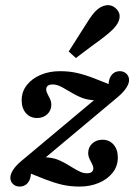

<svg xmlns="http://www.w3.org/2000/svg" viewBox="-20 -699 521 731"><path d="M19.3 -22.2Q19.3 -35.9 30.4 -52.9Q41.5 -69.8 61.6 -86.3L398.6 -368.4L420 -330.8Q378 -315.8 345 -317Q312 -318.1 289.1 -327.7Q266.1 -337.2 238.2 -354.4Q218.5 -366.6 205.7 -372Q193 -377.4 180.3 -377.4Q168.3 -377.4 162.1 -372.6Q155.9 -367.7 155.9 -358.5Q155.9 -352.8 158.6 -346.7Q161.3 -340.6 164.2 -334.6Q168.8 -326.8 172.1 -318.3Q175.4 -309.8 175.4 -300.7Q175.4 -278.4 160 -264.1Q144.6 -249.7 121 -249.7Q94.9 -249.7 78.7 -268.3Q62.5 -286.9 62.5 -317.3Q62.5 -350 82.2 -375.1Q101.9 -400.1 134.9 -414Q168 -428 207.8 -428Q244.5 -428 274.7 -420.9Q305 -413.8 339.7 -400.3Q355 -394.2 371 -387.9Q386.9 -381.5 403.9 -374.9L394.8 -361.8Q391.6 -380.4 396 -395.7Q400.5 -411 411 -419.5Q421.4 -428 436 -428Q451.3 -428 461.4 -418.3Q471.4 -408.6 471.4 -394.1Q471.4 -380.8 460.6 -364.2Q449.7 -347.6 429.5 -330.4L93.4 -49.1L71.1 -85.9Q114 -101.3 147.7 -100.4Q181.3 -99.5 204 -89.5Q226.8 -79.5 253.9 -62.3Q273.1 -50.6 285.6 -44.9Q298.2 -39.3 310.9 -39.3Q322.9 -39.3 329.1 -44.1Q335.3 -48.9 335.3 -58.2Q335.3 -63.9 332.6 -70Q329.9 -76 327 -82.1Q322.3 -89.9 319 -98.4Q315.7 -106.9 315.7 -116Q315.7 -138.2 331.2 -152.6Q346.6 -167 370.2 -167Q396.3 -167 412.4 -148.4Q428.6 -129.8 428.6 -99.4Q428.6 -66.7 409 -41.6Q389.3 -16.6 356.2 -2.6Q323.1 11.3 283.3 11.3Q246.7 11.3 216.4 4.2Q186.2 -2.9 151.4 -16.4Q136.1 -22.5 120.2 -28.8Q104.3 -35.2 87.3 -41.8L96.3 -54.8Q99.6 -36.3 95.1 -21Q90.7 -5.6 80.2 2.8Q69.7 11.3 54.8 11.3Q39.5 11.3 29.4 1.6Q19.3 -8.1 19.3 -22.2ZM290.7 -580.3Q305.8 -604.8 319.1 -624.8Q332.4 -644.8 342.1 -654.9Q363.2 -676.3 384.8 -679Q406.3 -681.7 422.9 -665.4Q437.8 -650.8 435.2 -630.9Q432.7 -610.9 411.2 -588.6Q398.7 -576 379.3 -560.7Q359.9 -545.3 336.9 -529.2Q318.8 -515.9 304.1 -504.7Q289.4 -493.5 269 -478L241.6 -503Q255.4 -524.4 267.5 -543.6Q279.7 -562.8 290.7 -580.3Z"/></svg>

Font: Playfair Micro SmCond SmLight
Style: Italic
Weight: 360
Width: 4
Italic angle: -15.6°
Designer: Claus Eggers Sørensen
Foundry: Claus Eggers Sørensen
Version: Version 2.203;Glyphs 3.3 (3326)